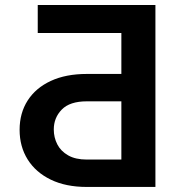

<svg xmlns="http://www.w3.org/2000/svg" viewBox="-20 -740 692 760"><path d="M595.2 0H323.7Q240.7 0 181.2 -28.8Q121.6 -57.6 89.6 -108.6Q57.6 -159.7 57.6 -226.1Q57.6 -292.5 89.6 -342.3Q121.6 -392.1 181.2 -419.7Q240.7 -447.3 323.7 -447.3H460.4V-609.4H129.4V-720.2H595.2ZM460.4 -108.4V-338.9H323.7Q256.3 -338.9 224.6 -306.4Q192.9 -273.9 192.9 -227.5Q192.9 -195.8 206.8 -168.7Q220.7 -141.6 249.8 -125Q278.8 -108.4 323.7 -108.4Z"/></svg>

Font: Inter 17pt SemiBold
Style: Regular
Weight: 600
Version: Version 4.001;git-66647c0bb